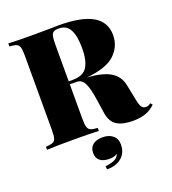

<svg xmlns="http://www.w3.org/2000/svg" viewBox="-166 -833 1078 1201"><g transform="rotate(-20 373.0 -232.0)"><path d="M746 -40Q716 -10 680 2Q644 14 596 14Q527 14 489 -10.5Q451 -35 442 -94L427 -194Q417 -264 399.5 -300Q382 -336 347 -336H302V-106Q302 -68 307.5 -51Q313 -34 327 -28Q341 -22 373 -20V0Q315 -3 206 -3Q85 -3 28 0V-20Q60 -22 74.5 -28Q89 -34 94 -51Q99 -68 99 -106V-602Q99 -640 93.5 -657Q88 -674 74 -680Q60 -686 28 -688V-708Q85 -705 200 -705L315 -706Q335 -707 361 -707Q513 -707 587.5 -664Q662 -621 662 -533Q662 -458 606 -405Q550 -352 418 -340Q520 -333 572 -301.5Q624 -270 636 -209L657 -105Q664 -68 674 -54Q684 -40 702 -40Q720 -40 733 -53ZM302 -602V-356H329Q400 -356 426 -399.5Q452 -443 452 -522Q452 -604 429.5 -646Q407 -688 356 -688Q333 -688 321.5 -681Q310 -674 306 -656Q302 -638 302 -602ZM474 127Q474 179 439 211Q404 243 339 244L337 222Q380 217 401.5 205.5Q423 194 429 172Q412 187 376 187Q336 187 314 169.5Q292 152 292 118Q292 83 315 64Q338 45 381 45Q422 45 448 66.5Q474 88 474 127Z"/></g></svg>

Font: Playfair Display SC Black
Style: Regular
Weight: 900
Designer: Claus Eggers Sørensen
Foundry: Claus Eggers Sørensen
Version: Version 1.200; ttfautohint (v1.6)